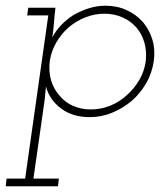

<svg xmlns="http://www.w3.org/2000/svg" viewBox="-22 -402 577 672"><path d="M1 223 -2 250H181L184 223H95L134 -50Q136 -66 136.5 -74.5Q137 -83 139 -99Q151 -53 191.5 -22.5Q232 8 292 8Q333 8 370.5 -7.5Q408 -23 439 -49Q469 -75 489.5 -110.5Q510 -146 516 -187Q522 -227 511.5 -262.5Q501 -298 478 -325Q455 -351 421.5 -366.5Q388 -382 347 -382Q317 -382 289 -373Q261 -364 236 -350Q211 -334 192 -314Q173 -294 161 -271Q165 -297 167 -323.5Q169 -350 172 -375H77L73 -348H147L66 223ZM488 -187Q483 -152 465.5 -122Q448 -92 422 -69Q396 -45 363.5 -32Q331 -19 296 -19Q261 -19 232.5 -32Q204 -45 185 -69Q165 -92 156.5 -122Q148 -152 152 -187Q157 -222 174.5 -252.5Q192 -283 218 -306Q244 -328 276 -341Q308 -354 344 -354Q378 -354 407 -341Q436 -328 455 -306Q475 -283 483.5 -252.5Q492 -222 488 -187Z"/></svg>

Font: Josefin Slab Thin Light
Style: Italic
Weight: 300
Italic angle: -12°
Version: Version 2.000